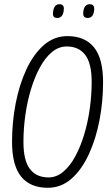

<svg xmlns="http://www.w3.org/2000/svg" viewBox="-20 -880 522 909"><path d="M206 9Q123 9 80 -44Q37 -97 37 -209Q37 -301 54 -389.5Q71 -478 104.5 -550.5Q138 -623 187 -666Q236 -709 299 -709Q382 -709 425 -656Q468 -603 468 -491Q468 -399 451 -310.5Q434 -222 400.5 -149.5Q367 -77 318.5 -34Q270 9 206 9ZM210 -40Q247 -40 279 -66.5Q311 -93 336 -139Q361 -185 378.5 -243Q396 -301 405 -365Q414 -429 414 -492Q414 -580 383.5 -620Q353 -660 296 -660Q258 -660 226 -633.5Q194 -607 169 -561Q144 -515 126.5 -457Q109 -399 100 -335Q91 -271 91 -208Q91 -120 121.5 -80Q152 -40 210 -40ZM395 -795Q372 -795 374 -820Q377 -860 405 -860Q428 -860 426 -834Q423 -795 395 -795ZM251 -795Q228 -795 231 -820Q232 -838 239.5 -849Q247 -860 261 -860Q285 -860 282 -834Q279 -795 251 -795Z"/></svg>

Font: Georama SemiCondensed Light
Style: Italic
Weight: 300
Width: 4
Italic angle: -9°
Designer: Jean-Baptiste Levee
Foundry: Production Type
Version: Version 1.000